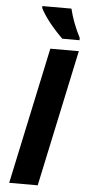

<svg xmlns="http://www.w3.org/2000/svg" viewBox="-62 -965 450 999"><g transform="rotate(5 163.5 -465.5)"><path d="M235.8 -771Q153.3 -852.1 117.7 -920.9V-931.2H269.5Q287.1 -857.9 325.7 -783.2V-771ZM327.1 -713.9 174.8 0H25.9L178.2 -713.9Z"/></g></svg>

Font: Open Sans Hebrew
Style: Bold Italic
Weight: 700
Italic angle: -12°
Foundry: Ascender Corporation, Yanek Iontef
Version: Version 2.001;PS 002.001;hotconv 1.0.70;makeotf.lib2.5.58329